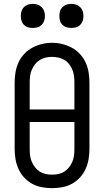

<svg xmlns="http://www.w3.org/2000/svg" viewBox="-20 -968 540 996"><path d="M250 8Q223 8 196.5 3Q170 -2 147 -14.5Q124 -27 105.5 -47Q87 -67 76 -91.5Q65 -116 60.5 -142Q56 -168 56 -195V-540Q56 -567 60.5 -593.5Q65 -620 76 -644Q87 -668 105.5 -688Q124 -708 147.5 -720.5Q171 -733 197 -739.5Q223 -746 250 -746Q277 -746 303 -739.5Q329 -733 352.5 -720.5Q376 -708 394.5 -688Q413 -668 424 -644Q435 -620 439.5 -593.5Q444 -567 444 -540V-195Q444 -168 439.5 -142Q435 -116 424 -91.5Q413 -67 394.5 -47Q376 -27 353 -14.5Q330 -2 303.5 3Q277 8 250 8ZM134 -400H366V-540Q366 -557 364 -573.5Q362 -590 355.5 -606Q349 -622 338.5 -635.5Q328 -649 313.5 -657.5Q299 -666 282 -669.5Q265 -673 248 -673Q232 -673 215.5 -669Q199 -665 185 -656Q171 -647 161 -633.5Q151 -620 144.5 -605Q138 -590 136 -573.5Q134 -557 134 -540ZM250 -62Q267 -62 283.5 -65.5Q300 -69 314 -78Q328 -87 338.5 -100.5Q349 -114 355.5 -129.5Q362 -145 364 -161.5Q366 -178 366 -195V-335H134V-195Q134 -178 136 -161.5Q138 -145 144.5 -129.5Q151 -114 161.5 -100.5Q172 -87 186 -78Q200 -69 216.5 -65.5Q233 -62 250 -62ZM350 -823Q337 -823 325 -826.5Q313 -830 304 -839Q295 -848 291.5 -860Q288 -872 288 -885Q288 -898 291.5 -910Q295 -922 304 -931Q313 -940 325 -944Q337 -948 350 -948Q363 -948 375 -944Q387 -940 396 -931Q405 -922 409 -910Q413 -898 413 -885Q413 -872 409 -860Q405 -848 396 -839Q387 -830 375 -826.5Q363 -823 350 -823ZM150 -823Q137 -823 125 -826.5Q113 -830 104 -839Q95 -848 91.5 -860Q88 -872 88 -885Q88 -898 91.5 -910Q95 -922 104 -931Q113 -940 125 -944Q137 -948 150 -948Q163 -948 175 -944Q187 -940 196 -931Q205 -922 209 -910Q213 -898 213 -885Q213 -872 209 -860Q205 -848 196 -839Q187 -830 175 -826.5Q163 -823 150 -823Z"/></svg>

Font: Zed Sans
Style: Regular
Weight: 400
Designer: Belleve Invis
Foundry: Belleve Invis
Version: Version 1.0.0; ttfautohint (v1.8.4)